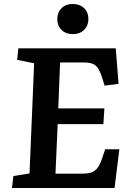

<svg xmlns="http://www.w3.org/2000/svg" viewBox="-20 -942 654 962"><path d="M151 -625 66 -642 72 -700H560L574 -522L504 -513L493 -549Q483 -581 472 -598.5Q461 -616 444 -622.5Q427 -629 398 -629H281L272 -399H503L498 -320H269L258 -72H391Q418 -72 436.5 -77.5Q455 -83 468.5 -100.5Q482 -118 493 -153L507 -194H578L554 0H40L47 -60L128 -73ZM267 -846Q267 -879 288 -900.5Q309 -922 345 -922Q380 -922 401.5 -901Q423 -880 423 -847Q423 -814 401.5 -792.5Q380 -771 345 -771Q310 -771 288.5 -792Q267 -813 267 -846Z"/></svg>

Font: Literata 12pt SemiBold
Style: Italic
Weight: 600
Italic angle: -2°
Designer: Latin by Veronika Burian and Jose Scaglione. Greek by Irene Vlachou. Cyrillic by Vera Evstafieva
Foundry: TypeTogether
Version: Version 3.002